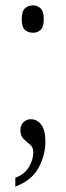

<svg xmlns="http://www.w3.org/2000/svg" viewBox="-20 -541 245 715"><path d="M103 -419Q85 -419 73 -429.5Q61 -440 61 -470Q61 -499 73 -510Q85 -521 103 -521Q119 -521 131 -510Q143 -499 143 -470Q143 -440 131 -429.5Q119 -419 103 -419ZM37 154V121Q72 108 88 80.5Q104 53 104 26Q104 7 92 -2.5Q80 -12 68 -23.5Q56 -35 56 -56Q56 -75 67.5 -86Q79 -97 95 -97Q118 -97 133.5 -77Q149 -57 149 -14Q149 37 123.5 84Q98 131 37 154Z"/></svg>

Font: Noto Serif Tamil ExtraCondensed Light
Style: Regular
Weight: 300
Width: 2
Designer: Indian Type Foundry, Tom Grace, and the Monotype Design Team
Foundry: Monotype Imaging Inc.
Version: Version 2.004; ttfautohint (v1.8.4.7-5d5b)